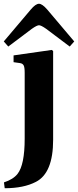

<svg xmlns="http://www.w3.org/2000/svg" viewBox="-33 -767 414 1019"><path d="M-13 -547 130 -716Q156 -747 174 -747Q191 -747 218 -716L361 -547L337 -520L212 -614Q185 -633 174 -633Q163 -633 136 -614L11 -520ZM-12 201Q37 185 60 156Q98 108 98 -31V-381Q98 -410 92.5 -420Q87 -430 74 -432L39 -437V-473L242 -502L249 -496V-25Q249 151 158 198Q93 232 -8 232Z"/></svg>

Font: Heuristica
Style: Bold
Weight: 700
Version: Version 1.0.2